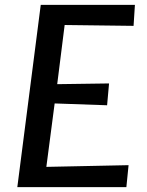

<svg xmlns="http://www.w3.org/2000/svg" viewBox="-20 -767 601 787"><path d="M51 0 147 -747H533L527.5 -661L245 -664.5L214.5 -422L427 -425L419 -335.5L204 -343L170 -83L507 -90L498 0Z"/></svg>

Font: Koeln Type Sans
Style: Italic
Weight: 400
Italic angle: -7.5°
Designer: Eben Sorkin
Foundry: Eben Sorkin
Version: Version 2.001